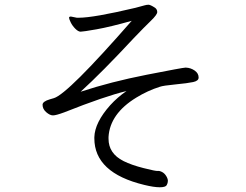

<svg xmlns="http://www.w3.org/2000/svg" viewBox="-20 -757 1040 812"><path d="M280 -687 305 -682H313Q376 -682 553 -724Q580 -731 590 -734Q600 -737 608 -737Q616 -737 636 -724Q645 -717 645 -706Q645 -695 618 -669Q591 -643 546 -596Q412 -452 321 -369Q448 -411 601 -441Q754 -471 764 -471H767Q787 -470 803.5 -458.5Q820 -447 820 -429Q820 -415 797 -410Q774 -405 722 -400Q670 -395 656 -390Q605 -374 556 -344Q445 -276 439 -178V-170Q439 -108 502 -76Q536 -59 587.5 -46Q639 -33 647 -34Q655 -35 665.5 -29.5Q676 -24 683 -12.5Q690 -1 690 8Q690 17 685 26Q680 35 655.5 35Q631 35 590 25Q379 -26 379 -172V-177Q381 -239 446 -312Q477 -346 515 -372Q423 -350 252 -282Q217 -269 204 -269Q191 -269 175.5 -282.5Q160 -296 160 -314Q160 -328 191 -337Q197 -339 208 -342Q266 -359 537 -669Q445 -643 388 -633Q331 -623 321 -623Q311 -623 298.5 -635.5Q286 -648 279 -662.5Q272 -677 272 -682Q272 -687 280 -687Z"/></svg>

Font: LXGW WenKai Mono Lite
Style: Regular
Weight: 400
Monospace: yes
Designer: LXGW / Fontworks Inc.
Foundry: LXGW / Fontworks Inc.
Version: Version 1.520; June 14, 2025